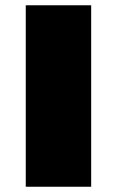

<svg xmlns="http://www.w3.org/2000/svg" viewBox="-20 -711 445 731"><path d="M78.1 -690.9H327.1V0H78.1Z"/></svg>

Font: Limelight
Style: Regular
Weight: 400
Designer: Nicole Fally
Foundry: Nicole Fally
Version: Version 1.002